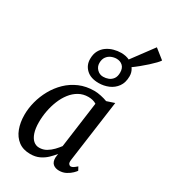

<svg xmlns="http://www.w3.org/2000/svg" viewBox="-243 -1147 1136 1278"><g transform="rotate(30 325.0 -508.5)"><path d="M455.9 -93.6Q452.7 -70.5 459.5 -61.8Q466.3 -53.1 474.9 -53.1Q484 -53.1 494.1 -59.5Q504.3 -65.9 519.2 -79.2L533.2 -53.3Q529.1 -46.5 513.9 -31.2Q498.6 -15.9 474.8 -3Q450.9 10 421.2 10Q392.7 10 375 -4.9Q357.3 -19.8 357.7 -53.6L361.3 -83.6Q343.7 -61.3 321 -39.7Q298.3 -18.1 268.5 -4Q238.7 10 199.9 10Q144.6 10 108.4 -17.5Q72.2 -45 54.4 -92.2Q36.7 -139.3 36.7 -198Q36.7 -247.6 50.3 -299.8Q64 -351.9 90.6 -399.8Q117.2 -447.6 156.4 -485.7Q195.7 -523.7 247.1 -545.9Q298.6 -568 361.6 -568Q384.8 -568 412.8 -561.9Q440.9 -555.9 462 -547.7L521.1 -567.3ZM409.1 -497Q395.8 -505.5 380 -509.3Q364.2 -513.2 347.2 -513.2Q306.9 -513.2 274.5 -494.9Q242.2 -476.7 217.9 -445.3Q193.5 -414 177.3 -373.9Q161 -333.8 152.8 -289.9Q144.6 -246 144.6 -203.3Q144.6 -155.4 155.5 -122.5Q166.4 -89.6 185.6 -72.9Q204.9 -56.2 230.1 -56.2Q260.3 -56.2 284.8 -70.6Q309.3 -85.1 328.6 -105.4Q347.8 -125.6 361.2 -143.7ZM358.3 -626.8Q297 -626.8 263.2 -658.4Q229.3 -690 229.3 -737.8Q229.3 -775.6 243.7 -802Q258.2 -828.3 281.9 -844.7Q305.6 -861.1 333.8 -868.7Q362 -876.4 389.2 -876.4Q427.7 -876.4 455.9 -861.7Q484 -847 499.4 -822.7Q514.8 -798.4 514.8 -769.2Q514.8 -719.9 492 -688.4Q469.2 -656.9 433.3 -641.8Q397.4 -626.8 358.3 -626.8ZM363.2 -678Q383.6 -678 403.1 -685.5Q422.5 -693.1 435.4 -710.8Q448.2 -728.6 448.2 -758.6Q448.2 -793 429.2 -810.1Q410.2 -827.2 382.3 -827.2Q362.1 -827.2 342.2 -818.8Q322.2 -810.3 309.3 -792.3Q296.3 -774.3 296.3 -745.4Q296.3 -717.8 315.9 -697.9Q335.4 -678 363.2 -678ZM424 -822.8 575.6 -1027 649.6 -968.1Q644.1 -958.4 627.8 -941.4Q611.4 -924.3 588.7 -903.7Q565.9 -883.2 541 -862.8Q516 -842.4 492.7 -825.9Q469.4 -809.4 452.3 -800.7Z"/></g></svg>

Font: Merriweather 7pt Light
Style: Italic
Weight: 300
Italic angle: -7.8°
Designer: Eben Sorkin
Foundry: Eben Sorkin
Version: Version 2.200;gftools[0.9.31]